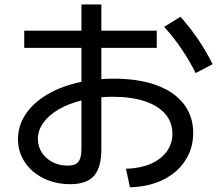

<svg xmlns="http://www.w3.org/2000/svg" viewBox="-20 -795 978 839"><path d="M733.4 -210.9Q733.4 -260.7 702.1 -297.1Q670.9 -333.5 612.3 -352.8Q553.7 -372.1 473.6 -372.1Q444.8 -372.1 422.9 -370.1V-143.6Q422.9 -63 390.9 -26.6Q358.9 9.8 287.1 9.8Q222.7 9.8 170.4 -15.9Q118.2 -41.5 88.4 -86.4Q58.6 -131.3 58.6 -186.5Q58.6 -246.6 93 -297.4Q127.4 -348.1 190.2 -384.3Q252.9 -420.4 335.9 -437.5V-585.9H85.9V-661.1H335.9V-775.4H422.9V-661.1H665V-585.9H422.9V-449.2Q446.3 -451.2 477.5 -451.2Q585 -451.2 663.1 -422.9Q741.2 -394.5 782.7 -341.1Q824.2 -287.6 824.2 -213.9Q824.2 -146.5 789.3 -93Q754.4 -39.6 691.7 -9Q628.9 21.5 547.9 23.4L530.3 -57.6Q591.3 -59.1 637.2 -78.6Q683.1 -98.1 708.3 -132.6Q733.4 -167 733.4 -210.9ZM697.3 -677.7 768.6 -721.7Q811 -673.8 845.2 -623.8Q879.4 -573.7 909.2 -514.6L835 -475.6Q779.3 -587.4 697.3 -677.7ZM275.4 -71.3Q298.3 -71.3 311.3 -78.4Q324.2 -85.4 330.1 -102.1Q335.9 -118.7 335.9 -149.4V-356Q278.8 -341.8 235.8 -316.7Q192.9 -291.5 169.2 -258.3Q145.5 -225.1 145.5 -187.5Q145.5 -155.3 162.6 -128.7Q179.7 -102.1 209.2 -86.7Q238.8 -71.3 275.4 -71.3Z"/></svg>

Font: Pretendard Medium
Style: Regular
Weight: 500
Designer: Base glyphs from Inter by Rasmus Andersson; Hangeul glyphs from Noto Sans CJK(Source Han Sans) by Jang Soo-young and Kan
Foundry: Kil Hyung-jin
Version: Version 1.309